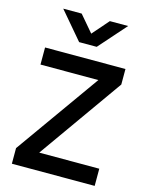

<svg xmlns="http://www.w3.org/2000/svg" viewBox="-137 -1028 857 1112"><g transform="rotate(15 292.0 -472.0)"><path d="M45.5 0V-93.5L404 -597.5H57V-700H539V-607L182 -103H542V0ZM239.5 -781 100.5 -944.5H211L294.5 -846.5L380 -944.5H489.5L345 -781Z"/></g></svg>

Font: Geologica Cursive
Style: Regular
Weight: 400
Designer: Sindre Bremnes, Frode Helland
Foundry: Monokrom Skriftforlag AS
Version: Version 1.010;gftools[0.9.28]